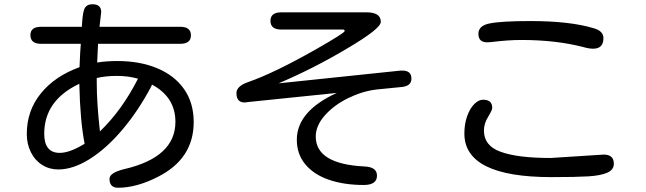

<svg xmlns="http://www.w3.org/2000/svg" viewBox="-20 -803 3040 903"><path d="M357 -553 360 -597H173Q123 -597 123 -638Q123 -677 173 -677H365Q368 -734 374 -752Q381 -783 415 -783Q456 -783 456 -746L455 -738L448 -677H828Q878 -677 878 -637Q878 -597 828 -597H441V-594L437 -509Q480 -516 532 -516Q638 -516 719.5 -482Q801 -448 846 -383.5Q891 -319 891 -229Q891 -56 722 29Q622 80 535 80Q495 80 495 38Q495 9 566 -8Q805 -64 805 -230Q805 -346 695 -405L690 -394Q630 -281 555.5 -193Q481 -105 402.5 -55.5Q324 -6 254 -6Q212 -6 178 -27.5Q144 -49 125 -87.5Q106 -126 106 -173Q106 -282 172 -363.5Q238 -445 354 -487ZM261 -84Q308 -84 378 -127Q357 -233 353 -409Q188 -331 188 -174Q188 -84 261 -84ZM450 -185Q554 -285 629 -433Q583 -446 530 -446Q476 -446 435 -436V-414Q435 -317 450 -185Z M1146 -323 1131 -321Q1092 -321 1092 -365Q1092 -398 1147 -417Q1266 -458 1464 -570Q1601 -648 1601 -657Q1601 -664 1593 -664H1303Q1252 -664 1252 -705Q1252 -745 1303 -745H1704Q1771 -745 1771 -700Q1771 -668 1611 -574Q1453 -480 1290 -411L1864 -471H1875Q1915 -470 1915 -433Q1915 -399 1871 -394L1750 -382Q1684 -374 1617.5 -341.5Q1551 -309 1508 -260.5Q1465 -212 1465 -161Q1465 -31 1696 -20Q1753 -17 1753 23Q1753 67 1691 67Q1598 67 1527 42.5Q1456 18 1416 -30Q1376 -78 1376 -146Q1376 -280 1564 -366Z M2867 -33Q2867 -4 2835.5 9.5Q2804 23 2746 26.5Q2688 30 2574 30Q2164 30 2164 -175Q2164 -220 2177 -256.5Q2190 -293 2210.5 -313.5Q2231 -334 2252 -334Q2295 -334 2295 -296Q2295 -285 2276 -254Q2256 -222 2256 -189Q2256 -117 2335 -89Q2414 -60 2570 -60L2819 -76Q2867 -76 2867 -33ZM2284 -693Q2339 -704 2475 -704Q2661 -704 2773 -670Q2818 -657 2818 -624Q2818 -574 2770 -574Q2750 -574 2726 -581Q2596 -615 2432 -615Q2368 -615 2289 -605L2271 -604Q2230 -604 2230 -644Q2230 -683 2284 -693Z"/></svg>

Font: 寒蝉全圆体
Style: Regular
Weight: 400
Designer: Warren2060
      Designed by Motoya company      

      [Varela Round]
      Joe Prince(Latin component); Avraham Cornf
Foundry: ChillType
Version: Version 3.200